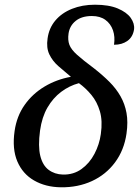

<svg xmlns="http://www.w3.org/2000/svg" viewBox="-20 -785 589 815"><path d="M238 10Q173 9 124.5 -19Q76 -47 53.5 -100Q31 -153 42 -229Q51 -292 84.5 -339.5Q118 -387 169 -417.5Q220 -448 281 -459Q252 -483 227.5 -504.5Q203 -526 189.5 -554Q176 -582 182 -622Q188 -666 215 -698Q242 -730 285.5 -747.5Q329 -765 383 -765Q442 -765 480 -749Q518 -733 535 -709Q552 -685 549 -660Q544 -628 521 -611.5Q498 -595 464 -595Q469 -629 459.5 -656.5Q450 -684 427.5 -700.5Q405 -717 370 -717Q327 -717 301.5 -696.5Q276 -676 271 -643Q267 -615 274.5 -595Q282 -575 307 -552.5Q332 -530 379 -495Q416 -466 444.5 -437.5Q473 -409 491.5 -376.5Q510 -344 517 -305.5Q524 -267 517 -218Q507 -148 468.5 -96Q430 -44 370.5 -16.5Q311 11 238 10ZM247 -44Q292 -43 326 -67.5Q360 -92 381 -132Q402 -172 408 -216Q416 -272 404 -312.5Q392 -353 368 -382Q344 -411 315 -432Q274 -421 239.5 -395Q205 -369 181.5 -328.5Q158 -288 150 -231Q141 -164 151 -123.5Q161 -83 186.5 -64Q212 -45 247 -44Z"/></svg>

Font: ET Text
Style: Italic
Weight: 470
Italic angle: -12°
Designer: Monotype Design Team
Foundry: Monotype Imaging Inc.
Version: Version 2.009